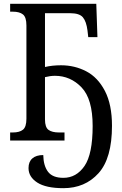

<svg xmlns="http://www.w3.org/2000/svg" viewBox="-20 -734 635 1003"><path d="M129 144Q129 111 149 93.5Q169 76 206 76Q207 132 231 163.5Q255 195 311 195Q379 195 421.5 133Q464 71 464 -76Q464 -217 406 -277.5Q348 -338 267 -338Q243 -338 215 -331V-110Q215 -69 233.5 -55.5Q252 -42 288 -42H317V0H33V-42H47Q82 -42 100 -56.5Q118 -71 118 -114V-601Q118 -644 100 -658.5Q82 -673 47 -673H33V-714H483L489 -540H441L437 -575Q431 -622 413 -643.5Q395 -665 347 -665H215V-384Q253 -393 299 -393Q370 -393 430.5 -361.5Q491 -330 528 -259Q565 -188 565 -77Q565 93 494.5 171Q424 249 311 249Q220 249 174.5 219.5Q129 190 129 144Z"/></svg>

Font: Noto Serif Narrow
Style: Regular
Weight: 400
Width: 4
Designer: Monotype Design Team
Foundry: Monotype Imaging Inc.
Version: Version 1.001